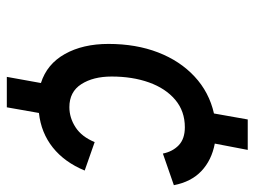

<svg xmlns="http://www.w3.org/2000/svg" viewBox="-114 -638 764 577"><g transform="rotate(90 268.5 -350.0)"><path d="M211.5 12 230 -90.5Q173 -108.5 142.8 -162.5Q112.5 -216.5 112.5 -293.5Q112.5 -376.5 138 -442.5Q163.5 -508.5 210.5 -552.2Q257.5 -596 321.5 -610.5L339.5 -712H431L412 -613Q462 -603.5 494.5 -572.8Q527 -542 537 -490L442 -457Q436 -486.5 416.8 -504.8Q397.5 -523 363 -523Q314.5 -523 280.2 -494Q246 -465 228.2 -415.2Q210.5 -365.5 210.5 -303Q210.5 -247.5 233.5 -211.8Q256.5 -176 302.5 -176Q334.5 -176 363 -194.5Q391.5 -213 407.5 -252L493 -222Q468 -161.5 423.8 -126.2Q379.5 -91 320 -84.5L303 12Z"/></g></svg>

Font: Overpass Medium
Style: Italic
Weight: 500
Italic angle: -10°
Designer: Delve Withrington, Dave Bailey, Thomas Jockin
Foundry: Delve Fonts LLC
Version: Version 4.000